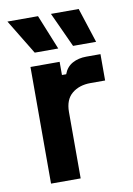

<svg xmlns="http://www.w3.org/2000/svg" viewBox="-81 -752 558 804"><g transform="rotate(-10 198.0 -350.0)"><path d="M196 0H70V-496H194V-440H212Q223 -470 248.5 -484Q274 -498 308 -498H368V-386H306Q258 -386 227 -360.5Q196 -335 196 -282ZM198 -552H98L8 -700H138ZM359 -552H261L193 -700H311Z"/></g></svg>

Font: Space Grotesk Variable Light
Style: Regular
Weight: 300
Designer: Florian Karsten
Foundry: Florian Karsten
Version: Version 2.000